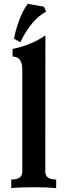

<svg xmlns="http://www.w3.org/2000/svg" viewBox="-20 -963 361 983"><path d="M267.6 0Q222.2 -4.4 155.3 -4.4Q82.5 -4.4 37.6 0V-43.9Q94.2 -43.9 94.2 -84V-606.9Q94.2 -673.3 44.4 -673.3V-712.4Q140.1 -731.9 212.4 -781.7Q211.9 -672.4 211.9 -84Q211.9 -43.9 267.6 -43.9ZM84 -746.6 51.8 -765.1Q73.7 -875 121.6 -943.4L205.1 -928.7L216.3 -903.8Q139.2 -861.8 84 -746.6Z"/></svg>

Font: Kelvinch
Style: Bold
Weight: 700
Designer: Paul James Miller
Foundry: High-Logic / Made with FontCreator
Version: Version 3.501;March 28, 2021;FontCreator 13.0.0.2683 64-bit